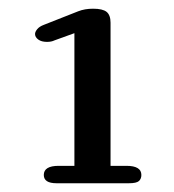

<svg xmlns="http://www.w3.org/2000/svg" viewBox="-20 -729 400 441"><path d="M150.9 -652.8 105 -636.2Q98.1 -632.8 87.9 -632.8Q75.2 -632.8 67.9 -638.2Q60.5 -643.6 60.5 -650.9Q60.5 -655.8 65.4 -661.9Q70.3 -668 80.6 -671.9L159.7 -703.1Q174.8 -709 193.8 -709Q215.8 -709 224.9 -701.7Q233.9 -694.3 233.9 -676.8V-348.1H270.5Q304.7 -348.1 304.7 -327.1Q304.7 -318.4 299.1 -313.2Q293.5 -308.1 275.9 -308.1H109.9Q80.6 -308.1 80.6 -327.1Q80.6 -348.1 114.7 -348.1H150.9Z"/></svg>

Font: Marmelad
Style: Regular
Weight: 400
Designer: Manvel Shmavonyan
Foundry: Cyreal (www.cyreal.org)
Version: Version 1.000